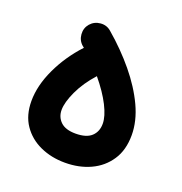

<svg xmlns="http://www.w3.org/2000/svg" viewBox="-99 -549 648 684"><g transform="rotate(20 224.5 -207.0)"><path d="M31.7 -118.2Q31.7 -176.8 61.8 -241Q91.8 -305.2 142.6 -359.9Q139.6 -362.3 136.7 -364.7Q119.6 -379.4 117.9 -402.6Q116.2 -425.8 130.9 -442.9Q146 -460 169.2 -461.9Q192.4 -463.9 209.5 -448.7Q266.6 -399.9 311.8 -345.2Q356.9 -290.5 383.1 -234.6Q409.2 -178.7 409.2 -125.5Q409.2 -68.8 383.5 -30.3Q357.9 8.3 314.9 28.1Q272 47.9 218.8 47.9Q167 47.9 124.5 28.6Q82 9.3 56.9 -27.6Q31.7 -64.5 31.7 -118.2ZM143.6 -125Q143.6 -98.1 162.1 -80.3Q180.7 -62.5 218.8 -62.5Q259.8 -62.5 279.1 -80.6Q298.3 -98.6 298.3 -128.4Q298.3 -156.2 278.3 -195.8Q258.3 -235.4 220.7 -280.8Q183.6 -239.7 163.6 -196.8Q143.6 -153.8 143.6 -125Z"/></g></svg>

Font: Mikhak-FD SemiBold
Style: Regular
Weight: 600
Designer: Amin Abedi
Version: Version 3.2